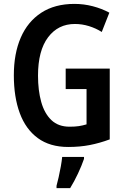

<svg xmlns="http://www.w3.org/2000/svg" viewBox="-20 -744 647 985"><path d="M317 -392H543V-29Q492 -10 441 0Q390 10 330 10Q236 10 174 -35.5Q112 -81 81.5 -163.5Q51 -246 51 -358Q51 -469 86.5 -551Q122 -633 191.5 -678.5Q261 -724 362 -724Q410 -724 456 -712Q502 -700 541 -679L502 -580Q472 -599 436.5 -610Q401 -621 364 -621Q278 -621 226.5 -552.5Q175 -484 175 -356Q175 -280 191.5 -221Q208 -162 243.5 -128Q279 -94 337 -94Q365 -94 384.5 -97Q404 -100 424 -106V-287H317ZM411 71Q399 106 380 146.5Q361 187 340 221H270V209Q275 191 281 164.5Q287 138 292 110Q297 82 299 61H411Z"/></svg>

Font: Noto Sans Kannada Condensed SemiBold
Style: Regular
Weight: 600
Width: 3
Designer: Jelle Bosma - Monotype Design Team
Foundry: Monotype Imaging Inc.
Version: Version 2.005; ttfautohint (v1.8.4.7-5d5b)